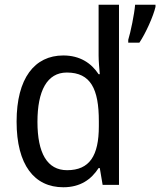

<svg xmlns="http://www.w3.org/2000/svg" viewBox="-20 -780 676 810"><path d="M247 10C319 10 365 -23 396 -71H401L413 0H482V-760H396V-545C396 -524 399 -489 401 -467H396C365 -514 317 -546 247 -546C126 -546 50 -450 50 -267C50 -84 125 10 247 10ZM636 -751V-760H550C547 -721 531 -644 521 -612V-600H568C595 -640 627 -712 636 -751ZM263 -62C179 -62 138 -134 138 -266C138 -396 178 -474 262 -474C363 -474 397 -404 397 -269V-248C397 -123 358 -62 263 -62Z"/></svg>

Font: Noto Sans Bengali SemiCondensed
Style: Regular
Weight: 400
Width: 4
Designer: Jelle Bosma - Monotype Design Team
Foundry: Monotype Imaging Inc.
Version: Version 2.003